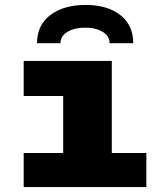

<svg xmlns="http://www.w3.org/2000/svg" viewBox="-20 -758 640 778"><path d="M236 0V-369H76V-511H433V0ZM76 0V-138H573V0ZM130 -583Q130 -656 184 -697Q238 -738 327 -738Q415 -738 467.5 -697Q520 -656 520 -583H424Q424 -612 396 -629Q368 -646 325 -646Q282 -646 253.5 -629Q225 -612 225 -583Z"/></svg>

Font: Chivo Mono Black
Style: Regular
Weight: 900
Designer: Hector Gatti
Foundry: Omnibus-Type
Version: Version 1.008